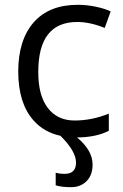

<svg xmlns="http://www.w3.org/2000/svg" viewBox="-20 -565 516 803"><path d="M140.1 -265.1Q139.6 -166.5 179.7 -113.8Q219.7 -61 292 -61Q364.3 -61 435.1 -89.8V-18.1Q382.3 9.3 302.2 9.8Q367.2 64 367.2 123Q367.2 167 342.3 192.4Q317.4 217.8 277.3 217.8Q237.3 217.8 212.9 210V157.2Q228.5 162.1 251 162.1Q297.9 162.1 297.9 114.7Q297.9 67.4 232.9 2.9Q164.1 -11.7 120.1 -61.5Q56.6 -132.8 56.2 -265.6Q56.6 -398.4 121.1 -471.7Q185.5 -544.9 305.2 -544.9Q343.8 -544.9 382.3 -536.6Q420.9 -528.3 442.9 -517.1L418 -448.2Q356 -473.1 303.2 -473.1Q140.1 -473.1 140.1 -265.1Z"/></svg>

Font: OpenSans
Style: Regular
Weight: 400
Foundry: Ascender Corporation
Version: Version 1.10